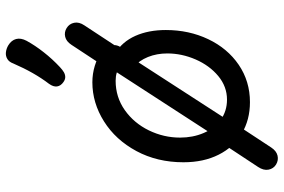

<svg xmlns="http://www.w3.org/2000/svg" viewBox="-178 -690 975 660"><g transform="rotate(-90 310.0 -359.5)"><path d="M82.7 -216.8Q82.7 -307 121.2 -378.6Q159.8 -450.2 223.3 -490.1Q286.8 -530 357.8 -530Q386.7 -530 414.4 -521.6Q442.2 -513.2 463 -497.3Q474 -488.7 479.8 -477.9Q485.7 -467.2 485.6 -455.8Q485.5 -444.5 479.3 -434.3Q472.7 -423.7 464 -421.3Q455.3 -419 446 -421.8Q436.7 -424.7 423.5 -431.7L421.7 -432.8L416.8 -435.3Q403 -442.5 390.5 -446.2Q378 -450 362.8 -450Q306.5 -450 261.8 -418.4Q217.2 -386.8 192.3 -335.7Q167.5 -284.5 167.5 -228.5Q167.5 -184.5 183.2 -147.7Q198.8 -110.8 228.5 -89Q258.2 -67.2 298.2 -67.2Q342.8 -67.2 379.1 -97.2Q415.3 -127.3 436.1 -175Q456.8 -222.7 456.8 -272.2Q456.8 -308.3 444.6 -338.8Q432.3 -369.2 409.2 -389.2Q389.8 -409.7 387.5 -425.3Q385.2 -441 397.2 -452.3Q404.2 -459.7 415.2 -461.4Q426.3 -463.2 437.8 -460.2Q449.3 -457.3 457.3 -451.7Q497 -427.3 517.2 -382.2Q537.3 -337 537.3 -277.5Q537.3 -197.8 505.8 -131.7Q474.3 -65.5 417.8 -26.9Q361.2 11.7 289.3 11.7Q228.7 11.7 181.8 -16.2Q134.8 -44 108.8 -95.8Q82.7 -147.5 82.7 -216.8ZM413.5 -479.3 470.7 -440.3 210.2 -37.7 148.5 -70.5ZM389.3 -454.3 486.5 -602Q498.2 -619.7 513.9 -623.4Q529.7 -627.2 544 -618.5Q558.7 -609.5 562.2 -592.6Q565.7 -575.7 553.2 -557.3L456.5 -410.2ZM230.2 -62.3 133.7 84.5Q121.7 102.7 105.7 106.5Q89.7 110.3 75 101.5Q60.7 92.7 57.3 75.6Q54 58.5 66.7 39.5L163 -106.5ZM409.8 -641.5Q437.7 -667.5 460.9 -697.2Q484.2 -726.8 500.2 -756Q510.7 -776 506.4 -792.1Q502.2 -808.2 484.7 -819Q473.2 -825.8 460.6 -827.2Q448 -828.5 437.8 -822.3Q427.5 -816.2 422.3 -801.8Q391 -729.5 352.5 -679.2Q341.5 -664 343.4 -651.2Q345.3 -638.5 358.5 -629.3Q367 -623.3 375.4 -623.2Q383.8 -623.2 392 -627.8Q400.2 -632.5 409.8 -641.5Z"/></g></svg>

Font: Monaspace Radon Var
Style: Regular
Weight: 400
Designer: Riley Cran and the Lettermatic Team
Version: Version 1.000 (Monaspace Radon Var)